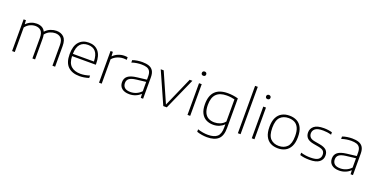

<svg xmlns="http://www.w3.org/2000/svg" viewBox="-22 -1828 6040 3077"><g transform="rotate(20 2997.5 -289.0)"><path d="M95.5 0V-540.5H135L139 -475H143Q178 -511 223.5 -529.8Q269 -548.5 319 -548.5Q369 -548.5 407.2 -529Q445.5 -509.5 466 -465.5Q510.5 -512 560.5 -530.2Q610.5 -548.5 655.5 -548.5Q733 -548.5 781.2 -503.2Q829.5 -458 829.5 -351V0H783.5V-349Q783.5 -436.5 746.8 -471.2Q710 -506 650.5 -506Q609.5 -506 563 -487.5Q516.5 -469 480.5 -422Q487.5 -390.5 487.5 -351V0H442V-349Q442 -436.5 406.2 -471.2Q370.5 -506 311.5 -506Q267 -506 222 -485.5Q177 -465 141.5 -419.5V0Z M1245.5 9Q1119 9 1048.8 -58.5Q978.5 -126 978.5 -270Q978.5 -409 1040 -478.8Q1101.5 -548.5 1208 -548.5Q1314.5 -548.5 1373 -478.5Q1431.5 -408.5 1431.5 -269.5V-252.5H1026.5Q1029.5 -136 1087.8 -83.8Q1146 -31.5 1249.5 -31.5Q1286 -31.5 1324.5 -38.5Q1363 -45.5 1404.5 -58.5V-17Q1321 9 1245.5 9ZM1207.5 -509.5Q1123 -509.5 1076 -457Q1029 -404.5 1026.5 -291H1385.5Q1382.5 -403.5 1337.5 -456.5Q1292.5 -509.5 1207.5 -509.5Z M1578 0V-540.5H1617.5L1621.5 -467.5H1626Q1659.5 -503.5 1711 -524.2Q1762.5 -545 1813.5 -545Q1829 -545 1841.8 -544Q1854.5 -543 1870 -540V-495.5Q1856.5 -498 1842.2 -499Q1828 -500 1812.5 -500Q1783.5 -500 1749 -491.2Q1714.5 -482.5 1681.8 -464Q1649 -445.5 1624 -416V0Z M2096 8Q2012.5 8 1966.8 -30.2Q1921 -68.5 1921 -135.5Q1921 -202 1967.8 -239.2Q2014.5 -276.5 2121 -289L2284 -308.5V-364.5Q2284 -421.5 2264.8 -452.8Q2245.5 -484 2208.8 -495.8Q2172 -507.5 2119 -507.5Q2084 -507.5 2041 -501.5Q1998 -495.5 1954 -480V-521.5Q1990 -535 2034.5 -541.8Q2079 -548.5 2120.5 -548.5Q2187 -548.5 2233.8 -531.8Q2280.5 -515 2305.2 -474.8Q2330 -434.5 2330 -364V0H2290L2286.5 -65.5H2282Q2251.5 -33 2201.5 -12.5Q2151.5 8 2096 8ZM1970 -138.5Q1970 -88.5 2001.5 -60Q2033 -31.5 2100.5 -31.5Q2151.5 -31.5 2199 -51.5Q2246.5 -71.5 2284 -111.5V-270.5L2121.5 -251Q2039 -241 2004.5 -213.8Q1970 -186.5 1970 -138.5Z M2674 0 2434 -540.5H2484.5L2706 -37.5L2927.5 -540.5H2974L2734 0Z M3087 0V-540.5H3133V0ZM3110 -675.5Q3093 -675.5 3082.8 -685Q3072.5 -694.5 3072.5 -711Q3072.5 -727.5 3082.8 -737.5Q3093 -747.5 3110 -747.5Q3127 -747.5 3137.2 -737.5Q3147.5 -727.5 3147.5 -711Q3147.5 -694.5 3137.2 -685Q3127 -675.5 3110 -675.5Z M3501 230Q3462 230 3414.2 222.8Q3366.5 215.5 3326 201V159Q3374 174.5 3417.2 181.5Q3460.5 188.5 3501 188.5Q3608 188.5 3658.5 143.8Q3709 99 3709 -12.5V-63H3705.5Q3673.5 -30 3627.2 -10.8Q3581 8.5 3523.5 8.5Q3458 8.5 3405.2 -18.5Q3352.5 -45.5 3321.5 -104.2Q3290.5 -163 3290.5 -259Q3290.5 -548.5 3578.5 -548.5Q3668.5 -548.5 3755 -524V-18Q3755 115 3691.2 172.5Q3627.5 230 3501 230ZM3530.5 -34Q3579.5 -34 3626.8 -52.2Q3674 -70.5 3709 -113V-491Q3682.5 -498 3648.2 -502.8Q3614 -507.5 3573.5 -507.5Q3457 -507.5 3397.8 -448.2Q3338.5 -389 3338.5 -264Q3338.5 -178.5 3363.5 -128Q3388.5 -77.5 3432 -55.8Q3475.5 -34 3530.5 -34Z M3946 0V-808H3992V0Z M4183 0V-540.5H4229V0ZM4206 -675.5Q4189 -675.5 4178.8 -685Q4168.5 -694.5 4168.5 -711Q4168.5 -727.5 4178.8 -737.5Q4189 -747.5 4206 -747.5Q4223 -747.5 4233.2 -737.5Q4243.5 -727.5 4243.5 -711Q4243.5 -694.5 4233.2 -685Q4223 -675.5 4206 -675.5Z M4629.5 9Q4556.5 9 4502 -20Q4447.5 -49 4417 -110.8Q4386.5 -172.5 4386.5 -270.5Q4386.5 -366.5 4417.2 -428Q4448 -489.5 4502.8 -519Q4557.5 -548.5 4629.5 -548.5Q4702.5 -548.5 4757.2 -519.8Q4812 -491 4842.2 -429.5Q4872.5 -368 4872.5 -270.5Q4872.5 -174.5 4841.5 -112.5Q4810.5 -50.5 4756 -20.8Q4701.5 9 4629.5 9ZM4629.5 -32.5Q4718.5 -32.5 4771.5 -86.8Q4824.5 -141 4824.5 -269.5Q4824.5 -356 4800.5 -408.2Q4776.5 -460.5 4732.8 -483.8Q4689 -507 4629.5 -507Q4540.5 -507 4487.5 -453.2Q4434.5 -399.5 4434.5 -271Q4434.5 -141.5 4487.5 -87Q4540.5 -32.5 4629.5 -32.5Z M5169 9Q5124 9 5084.2 4Q5044.5 -1 5006 -13V-54.5Q5052.5 -41 5091.2 -36Q5130 -31 5171.5 -31Q5264.5 -31 5303 -59.5Q5341.5 -88 5341.5 -139Q5341.5 -181 5318 -204.5Q5294.5 -228 5230.5 -239.5L5145.5 -254.5Q5066 -269 5032.2 -305Q4998.5 -341 4998.5 -398Q4998.5 -462.5 5049.5 -505.5Q5100.5 -548.5 5216.5 -548.5Q5289.5 -548.5 5357.5 -529.5V-488.5Q5318 -499.5 5285.2 -504Q5252.5 -508.5 5216.5 -508.5Q5120.5 -508.5 5083 -477.5Q5045.5 -446.5 5045.5 -399.5Q5045.5 -363.5 5067 -336.5Q5088.5 -309.5 5151.5 -298L5236.5 -283Q5317 -269 5352.8 -235.5Q5388.5 -202 5388.5 -143Q5388.5 -74 5335.2 -32.5Q5282 9 5169 9Z M5674.5 8Q5591 8 5545.2 -30.2Q5499.5 -68.5 5499.5 -135.5Q5499.5 -202 5546.2 -239.2Q5593 -276.5 5699.5 -289L5862.5 -308.5V-364.5Q5862.5 -421.5 5843.2 -452.8Q5824 -484 5787.2 -495.8Q5750.5 -507.5 5697.5 -507.5Q5662.5 -507.5 5619.5 -501.5Q5576.5 -495.5 5532.5 -480V-521.5Q5568.5 -535 5613 -541.8Q5657.5 -548.5 5699 -548.5Q5765.5 -548.5 5812.2 -531.8Q5859 -515 5883.8 -474.8Q5908.5 -434.5 5908.5 -364V0H5868.5L5865 -65.5H5860.5Q5830 -33 5780 -12.5Q5730 8 5674.5 8ZM5548.5 -138.5Q5548.5 -88.5 5580 -60Q5611.5 -31.5 5679 -31.5Q5730 -31.5 5777.5 -51.5Q5825 -71.5 5862.5 -111.5V-270.5L5700 -251Q5617.5 -241 5583 -213.8Q5548.5 -186.5 5548.5 -138.5Z"/></g></svg>

Font: Encode Sans Exp XLt
Style: Regular
Weight: 200
Width: 7
Designer: Multiple Designers
Foundry: Impallari Type
Version: Version 3.002; ttfautohint (v1.8.3) -l 8 -r 50 -G 200 -x 14 